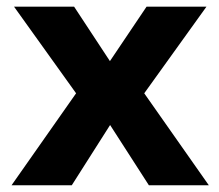

<svg xmlns="http://www.w3.org/2000/svg" viewBox="-20 -548 649 568"><path d="M192.4 0H14.2L205.1 -272L21.5 -528.3H199.2L305.2 -367.2L413.6 -528.3H590.8L406.7 -272L597.7 0H420.4L305.7 -178.2Z"/></svg>

Font: Bert Sans Black
Style: Regular
Weight: 900
Designer: Christian Robertson, Adam Twardoch, & Cristiano Sobral
Foundry: Google
Version: Version 12.135;January 10, 2020;FontCreator 12.0.0.2547 64-b